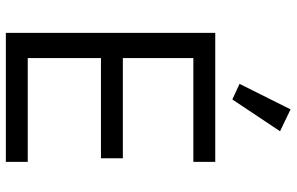

<svg xmlns="http://www.w3.org/2000/svg" viewBox="-194 -794 989 640"><g transform="rotate(90 300.0 -474.5)"><path d="M520 0V-73H174V-317H508V-390H174V-625H520V-698H90V0ZM418 -914 345 -949 260 -779 312 -755Z"/></g></svg>

Font: IBM Plex Mono
Style: Regular
Weight: 400
Monospace: yes
Designer: Mike Abbink, Paul van der Laan, Pieter van Rosmalen
Foundry: Bold Monday
Version: Version 2.004